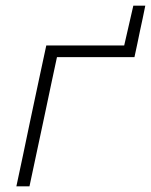

<svg xmlns="http://www.w3.org/2000/svg" viewBox="-20 -654 530 674"><path d="M37.5 0Q49.5 -56 60.5 -108Q71.5 -160 84 -220.5L94.5 -270Q108 -333 119.2 -386Q130.5 -439 142.5 -494.5H416L448 -634H490Q485.5 -611.5 481 -590Q476.5 -568.5 471.5 -546Q467 -523.5 462 -500Q457 -476.5 452 -453.5H180Q170.5 -409 161.2 -365.8Q152 -322.5 141 -270L130.5 -220.5Q117.5 -160 106.5 -108Q95.5 -56 83.5 0Z"/></svg>

Font: Commissioner ExtraLight
Style: Italic
Weight: 200
Italic angle: -12°
Designer: Kostas Bartsokas
Foundry: Kostas Bartsokas
Version: Version 1.000; ttfautohint (v1.8.3)